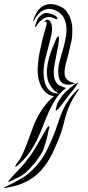

<svg xmlns="http://www.w3.org/2000/svg" viewBox="-74 -781 431 938"><path d="M204 -688Q201 -686 193 -690.5Q185 -695 174 -697Q163 -699 155.5 -697Q148 -695 138 -690Q128 -683 119 -674Q110 -665 103 -652Q101 -649 99.5 -649.5Q98 -650 98 -652Q98 -654 98 -656.5Q98 -659 99 -659Q104 -676 110.5 -688.5Q117 -701 134 -712Q144 -719 158.5 -717Q173 -715 185 -710Q197 -705 203.5 -698Q210 -691 204 -688ZM295 -375Q283 -370 269.5 -368Q256 -366 244.5 -369Q233 -372 224 -381.5Q215 -391 212 -411Q209 -430 211.5 -450.5Q214 -471 220 -492Q226 -513 232.5 -535.5Q239 -558 244 -581Q247 -593 249.5 -612.5Q252 -632 250 -652.5Q248 -673 238.5 -692.5Q229 -712 207 -725Q185 -738 166.5 -737.5Q148 -737 133.5 -728.5Q119 -720 108.5 -706.5Q98 -693 92 -681Q90 -677 89.5 -677Q89 -677 89 -678Q89 -679 89 -681Q89 -683 89 -684Q94 -700 104 -718Q114 -736 130 -747.5Q146 -759 169 -761Q192 -763 225 -747Q240 -740 250 -727Q260 -714 266.5 -699.5Q273 -685 276 -670Q279 -655 279 -644Q280 -620 278 -600Q276 -580 271 -564Q261 -516 250 -478.5Q239 -441 242 -416Q244 -400 258 -388.5Q272 -377 295 -375ZM308 -378Q306 -373 299 -362.5Q292 -352 283 -341Q274 -330 266 -320Q258 -310 255 -306Q248 -298 239.5 -286Q231 -274 223 -263.5Q215 -253 208.5 -246.5Q202 -240 199 -242Q197 -244 201 -258Q205 -272 207 -277Q218 -297 228 -310.5Q238 -324 248.5 -334Q259 -344 269.5 -352.5Q280 -361 293 -370Q295 -371 302.5 -375.5Q310 -380 308 -378ZM7 31Q2 37 1.5 33.5Q1 30 3 25Q7 18 11.5 12.5Q16 7 20.5 0.5Q25 -6 30.5 -16Q36 -26 42 -41Q54 -69 67 -104Q80 -139 88 -162Q94 -179 104.5 -200Q115 -221 128 -241Q141 -261 157 -279.5Q173 -298 190 -311Q167 -314 151.5 -327.5Q136 -341 126.5 -360.5Q117 -380 113 -403Q109 -426 110 -447Q113 -496 121 -533Q129 -570 134 -590Q139 -608 143.5 -624.5Q148 -641 151 -652Q153 -660 154 -665Q155 -670 152 -673Q150 -675 147 -674.5Q144 -674 144 -677Q144 -680 153 -684Q168 -688 176 -667Q184 -646 178 -616Q172 -587 163.5 -556Q155 -525 147 -492Q140 -466 139 -436Q138 -406 144.5 -380.5Q151 -355 168 -339Q185 -323 214 -325Q192 -334 177.5 -354.5Q163 -375 159 -393Q153 -422 156 -448.5Q159 -475 166 -500Q173 -525 182.5 -547.5Q192 -570 200 -590Q201 -592 204.5 -598Q208 -604 212 -603Q214 -603 214 -596Q214 -589 214 -586Q213 -575 210.5 -561Q208 -547 205 -532Q202 -517 199.5 -502.5Q197 -488 195 -478Q195 -475 192.5 -464Q190 -453 189 -438.5Q188 -424 190 -408Q192 -392 201 -378Q209 -366 223 -360.5Q237 -355 249 -351Q220 -330 201 -301.5Q182 -273 167 -240.5Q152 -208 138.5 -172Q125 -136 108 -100.5Q91 -65 67 -31.5Q43 2 7 31ZM310 -342Q284 -304 271 -277Q258 -250 250.5 -226Q243 -202 237 -176.5Q231 -151 219 -118Q203 -76 182.5 -32.5Q162 11 127 51Q106 74 83 89.5Q60 105 37 114.5Q14 124 -7.5 129Q-29 134 -47 137Q-52 137 -54 136Q-55 135 -51 133.5Q-47 132 -46 131Q-11 114 29.5 91.5Q70 69 107 25Q136 -8 157.5 -52Q179 -96 195 -138Q205 -166 213.5 -192.5Q222 -219 233.5 -244Q245 -269 262 -293.5Q279 -318 306 -344Q310 -347 312.5 -348.5Q315 -350 310 -342ZM164 -147Q162 -138 159 -123Q156 -108 151.5 -92.5Q147 -77 142 -62Q137 -47 132 -37Q127 -29 114 -9Q101 11 74 40Q46 71 19.5 83.5Q-7 96 -22 104Q-35 111 -33.5 106.5Q-32 102 -28 98Q-7 73 19 46.5Q45 20 58 0Q80 -25 104.5 -68.5Q129 -112 153 -152Q155 -154 158.5 -160Q162 -166 164 -164Q168 -164 167 -157.5Q166 -151 164 -147Z"/></svg>

Font: Akronim
Style: Regular
Weight: 400
Designer: Grzegorz Klimczewski
Foundry: Fonty.PL
Version: Version 1.001